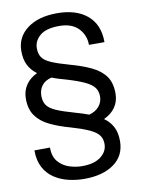

<svg xmlns="http://www.w3.org/2000/svg" viewBox="-102 -790 817 1101"><g transform="rotate(-10 306.5 -239.5)"><path d="M537.1 63Q537.1 147.9 472.2 194.8Q407.2 241.7 299.3 241.7Q252.4 241.7 207 231Q161.6 220.2 124.8 195.8Q87.9 171.4 66.2 130.9Q44.4 90.3 44.4 31.2L134.8 30.3Q134.8 82 159.9 112.1Q185.1 142.1 222.9 154.8Q260.7 167.5 299.3 167.5Q369.6 167.5 408.2 137.7Q446.8 107.9 446.8 64Q446.8 33.7 431.4 13.2Q416 -7.3 378.7 -24.7Q341.3 -42 275.4 -61.5Q204.1 -81.1 153.1 -106Q102.1 -130.9 74.7 -169.7Q47.4 -208.5 47.4 -269Q47.4 -314.5 70.8 -348.9Q94.2 -383.3 136.2 -402.8Q103.5 -426.8 86.4 -460.4Q69.3 -494.1 69.3 -542.5Q69.3 -623.5 134.3 -672.4Q199.2 -721.2 308.1 -721.2Q419.9 -721.2 483.9 -667Q547.9 -612.8 547.9 -510.7H457.5Q457.5 -567.4 419.2 -607.2Q380.9 -647 308.1 -647Q231.4 -647 195.6 -616.5Q159.7 -585.9 159.7 -543.5Q159.7 -510.7 173.6 -490Q187.5 -469.2 224.6 -452.9Q261.7 -436.5 330.1 -417.5Q402.8 -397.5 454.1 -372.6Q505.4 -347.7 532.2 -309.6Q559.1 -271.5 559.1 -210.4Q559.1 -164.1 535.4 -130.1Q511.7 -96.2 468.8 -76.7Q502 -53.2 519.5 -19.8Q537.1 13.7 537.1 63ZM311 -141.6Q332.5 -135.3 352.5 -129.2Q372.6 -123 390.1 -116.2Q427.7 -126.5 448.2 -151.1Q468.8 -175.8 468.8 -209Q468.8 -239.7 452.9 -260.7Q437 -281.7 399.2 -299.6Q361.3 -317.4 294.4 -337.4Q272.5 -343.3 252 -349.6Q231.4 -356 213.4 -363.3Q174.8 -354 156.2 -328.9Q137.7 -303.7 137.7 -270Q137.7 -237.3 151.9 -216.1Q166 -194.8 203.6 -178Q241.2 -161.1 311 -141.6Z"/></g></svg>

Font: Vazirmatn RD UI
Style: Regular
Weight: 400
Designer: Saber Rastikerdar
Foundry: Saber Rastikerdar
Version: Version 33.003